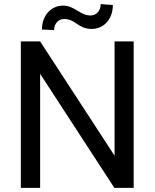

<svg xmlns="http://www.w3.org/2000/svg" viewBox="-20 -912 751 932"><path d="M628.9 -710.9H536.1V-156.2L174.8 -710.9H81.1V0H174.8V-553.7L535.2 0H628.9ZM468.8 -892.1C468.8 -859.4 446.8 -836.9 419.9 -836.9C367.2 -836.9 342.8 -884.8 286.6 -884.8C228 -884.8 183.6 -836.9 183.6 -768.6L242.7 -766.1C242.7 -798.3 264.6 -819.8 291.5 -819.8C346.7 -819.8 358.9 -771.5 424.8 -771.5C483.9 -771.5 527.8 -818.8 527.8 -887.7Z"/></svg>

Font: Bert Sans
Style: Regular
Weight: 400
Designer: Christian Robertson (Google), Cristiano Sobral
Foundry: Google, Cristiano Sobral
Version: Version 3.101